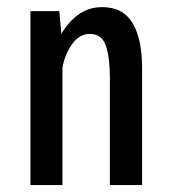

<svg xmlns="http://www.w3.org/2000/svg" viewBox="-20 -532 490 552"><path d="M67.5 0V-500H150.5L156.5 -434.5Q175 -467.5 204.8 -489.5Q234.5 -511.5 274 -511.5Q333.5 -511.5 361 -465.8Q388.5 -420 388.5 -335.5V0H296V-305Q296 -366 284.5 -400.2Q273 -434.5 238 -434.5Q208.5 -434.5 187.5 -405.5Q166.5 -376.5 159.5 -337V0Z"/></svg>

Font: Trispace Condensed
Style: Regular
Weight: 400
Width: 3
Designer: Tyler Finck
Foundry: Etcetera Type Company
Version: Version 1.210; ttfautohint (v1.8.3)